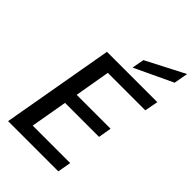

<svg xmlns="http://www.w3.org/2000/svg" viewBox="-276 -1035 1130 1130"><g transform="rotate(45 288.5 -470.5)"><path d="M28 0 151 -700H570L554 -616H242L204 -395H486L472 -313H189L149 -84H461L446 0ZM323 -741 337 -817 577 -941 561 -853Z"/></g></svg>

Font: DeepMind Sans Medium
Style: Italic
Weight: 500
Italic angle: -10°
Designer: Jonny Pinhorn / Modifications: Colophon Foundry
Foundry: Colophon Foundry
Version: Version 1.002; ttfautohint (v1.8.2)